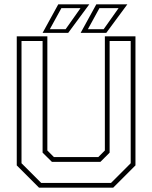

<svg xmlns="http://www.w3.org/2000/svg" viewBox="-20 -868 704 888"><path d="M160.5 0 57.5 -103V-700H199V-172L229.5 -141.5H434.5L465 -172V-700H606.5V-103L503.5 0ZM170.5 -22H493.5L584.5 -113V-678.5H487V-162L444.5 -119.5H220L177 -162V-678.5H79.5V-113ZM353 -716 425.5 -848H569L471.5 -716ZM210.5 -733H283.5L352.5 -830.5H264ZM177 -716 249.5 -848H393L295.5 -716ZM386.5 -733H459.5L528.5 -830.5H440Z"/></svg>

Font: Tourney ExtraLight
Style: Regular
Weight: 250
Designer: Tyler Finck
Foundry: Etcetera Type Co
Version: Version 1.015